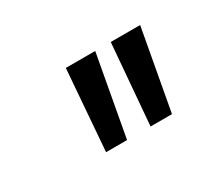

<svg xmlns="http://www.w3.org/2000/svg" viewBox="-52 -786 455 396"><g transform="rotate(-30 175.5 -588.0)"><path d="M125 -684H195L160 -492H110ZM232 -684H302L267 -492H216Z"/></g></svg>

Font: Bellota Text
Style: Italic
Weight: 400
Italic angle: -7.5°
Designer: Kemie Guaida
Foundry: Kemie Guaida
Version: Version 4.001